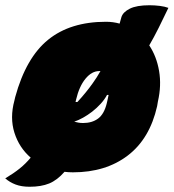

<svg xmlns="http://www.w3.org/2000/svg" viewBox="-33 -645 662 732"><path d="M371 -562Q398 -562 423 -555Q426 -567 430 -580Q436 -599 462 -612Q488 -625 537 -625Q557 -625 576.5 -622.5Q596 -620 609 -615Q590 -575 572 -539Q554 -503 536 -472Q564 -430 573.5 -374.5Q583 -319 569 -258L566 -240Q538 -116 454 -52Q370 12 245 12Q228 12 213 10Q185 42 154.5 54.5Q124 67 80 67Q49 67 26.5 58.5Q4 50 -13 35Q19 16 42 -2.5Q65 -21 84 -44Q40 -82 22 -139Q4 -196 22 -262L25 -275Q66 -425 150.5 -493.5Q235 -562 371 -562ZM345 -374Q317 -374 293 -345Q269 -316 257 -265L255 -256H262Q296 -293 320 -327Q336 -349 350 -374ZM250 -181Q258 -179 266 -177.5Q274 -176 284 -176Q318 -176 341 -193Q364 -210 374 -251L377 -264Q379 -274 381 -283H375Q366 -266 351 -249.5Q336 -233 318 -219Q284 -193 250 -181Z"/></svg>

Font: Recursive Sn Csl St XBk
Style: Italic
Weight: 1000
Italic angle: -15°
Version: Version 1.085;hotconv 1.1.0;makeotfexe 2.6.0; ttfautohint (v